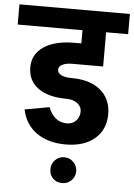

<svg xmlns="http://www.w3.org/2000/svg" viewBox="-93 -697 669 956"><g transform="rotate(5 241.0 -219.0)"><path d="M254 -381Q222 -381 203.5 -371.5Q185 -362 185 -346Q185 -329 203.5 -319.5Q222 -310 256 -310Q347 -310 399.5 -267Q452 -224 453 -148Q453 -69 399.5 -23.5Q346 22 254 22Q166 22 108.5 -19Q51 -60 36 -134L159 -156Q188 -83 252 -83Q279 -83 297 -101.5Q315 -120 315 -148Q315 -173 293.5 -189Q272 -205 238 -205Q148 -205 97 -242Q46 -279 46 -346Q46 -411 101.5 -448.5Q157 -486 254 -486H289V-552H-35V-653H517V-552H407V-381ZM190 151Q190 124 208.5 105Q227 86 254 86Q281 86 300 105Q319 124 319 151Q319 178 300 196.5Q281 215 254 215Q226 215 208 197Q190 179 190 151Z"/></g></svg>

Font: Akshar SemiBold
Style: Regular
Weight: 600
Designer: Tall Chai
Foundry: Tall Chai
Version: Version 1.000